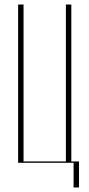

<svg xmlns="http://www.w3.org/2000/svg" viewBox="-20 -719 395 848"><path d="M60 -699H84V-6H271V-699H295V-6H329V109H305V0H60Z"/></svg>

Font: Moniqa Thin Display
Style: Regular
Weight: 100
Designer: Rajesh Rajput
Foundry: Rajesh Rajput
Version: Version 1.000